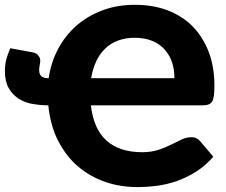

<svg xmlns="http://www.w3.org/2000/svg" viewBox="-24 -759 927 788"><path d="M350.1 -438H691.9Q691.9 -471.7 682.1 -503.4Q671.9 -533.2 651.4 -556.2Q630.4 -579.1 600.6 -591.3Q569.3 -604 528.8 -604Q492.2 -604 459.5 -592.3Q428.7 -580.6 407.2 -559.1Q384.3 -536.6 370.6 -506.8Q355.5 -473.6 350.1 -438ZM807.6 -326.7H349.1Q359.9 -229.5 413.6 -181.6Q466.8 -134.3 559.6 -134.3Q596.2 -134.3 626.5 -144Q654.3 -153.3 678.7 -165.5Q686.5 -169.4 700.7 -176.3Q714.8 -183.1 721.7 -186.5Q740.7 -195.8 760.7 -195.8Q774.4 -195.8 783.7 -190.9Q792 -186.5 799.8 -176.8L851.6 -115.7Q817.9 -77.6 778.8 -53.2Q740.2 -29.3 699.7 -15.1Q658.7 -1.5 618.2 3.9Q579.1 8.8 540 8.8Q468.3 8.8 407.2 -12.7Q343.8 -34.7 295.4 -76.7Q247.1 -117.7 214.4 -181.6Q182.6 -243.2 174.3 -326.7H173.8Q141.6 -326.7 109.4 -332.5Q78.1 -337.4 52.7 -354Q27.8 -369.6 11.7 -397.5Q-3.9 -424.3 -3.9 -468.3Q-3.9 -490.7 1.5 -513.7Q5.9 -531.7 18.1 -561L108.4 -544.4Q118.2 -543 124 -539.6Q129.9 -536.1 133.8 -530.3Q138.2 -524.4 139.6 -520.5Q141.1 -515.6 141.1 -511.2Q141.1 -501.5 139.2 -493.2Q136.7 -482.4 136.7 -472.2Q136.7 -452.6 147 -445.3Q156.2 -438 175.8 -438Q184.6 -500.5 213.4 -556.2Q241.7 -610.4 287.6 -651.9Q333.5 -692.4 394.5 -715.8Q455.1 -739.3 529.8 -739.3Q602.1 -739.3 662.1 -717.3Q722.7 -694.3 765.1 -652.3Q807.6 -609.4 832 -547.4Q856 -485.8 856 -406.7Q856 -381.3 854 -367.2Q851.6 -351.1 846.7 -342.3Q841.8 -334 831.5 -330.1Q822.8 -326.7 807.6 -326.7Z"/></svg>

Font: Lato-ExtraBold
Style: Regular
Weight: 500
Designer: Lukasz Dziedzic with Adam Twardoch and Botio Nikoltchev
Foundry: tyPoland Lukasz Dziedzic
Version: ""